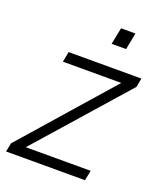

<svg xmlns="http://www.w3.org/2000/svg" viewBox="-134 -799 739 884"><g transform="rotate(20 236.0 -357.0)"><path d="M388.5 0H2L10.5 -43L392.5 -478H106.5L116 -528.5H472.5L464.5 -485L80.5 -49.5H398.5ZM360 -632H289L305.5 -714H376Z"/></g></svg>

Font: Roberto Sans Light
Style: Italic
Weight: 300
Italic angle: -11°
Designer: Google
Version: Version 1.00;June 11, 2020;FontCreator 12.0.0.2522 64-bit; t